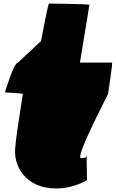

<svg xmlns="http://www.w3.org/2000/svg" viewBox="-20 -900 654 1086"><path d="M439 -5C399 -1 590 -363 591 -368C592 -373 618 -546 614 -546H432C438 -580 486 -873 486 -873C487 -877 262 -880 257 -880C252 -880 213 -672 212 -668L82 -546C57 -546 8 -377 8 -377C8 -377 110 -373 109 -368C108 -363 64 -79 68 -79C49 35 122 166 298 166C373 166 438 139 472 119C473 119 469 -21 470 -21C459 -16 485 -9 439 -5Z"/></svg>

Font: PlasticEraser
Style: It
Weight: 400
Foundry: Cannot Into Space Fonts
Version: Version 0.43